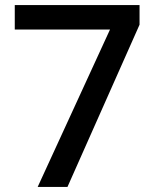

<svg xmlns="http://www.w3.org/2000/svg" viewBox="-20 -734 612 754"><path d="M128 0 412 -618H38V-714H528V-637L245 0Z"/></svg>

Font: Noto Sans Sora Sompeng Medium
Style: Regular
Weight: 500
Designer: Monotype Design Team. David Williams.
Foundry: Monotype Imaging Inc.
Version: Version 2.101; ttfautohint (v1.8.4.7-5d5b)